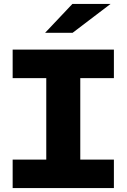

<svg xmlns="http://www.w3.org/2000/svg" viewBox="-20 -951 640 971"><path d="M44 0V-144H214V-556H44V-700H556V-556H386V-144H556V0ZM208 -785 346 -931H539L347 -785Z"/></svg>

Font: Red Hat Mono VF Light
Style: Regular
Weight: 300
Monospace: yes
Designer: Pentagram, MCKL
Foundry: Pentagram, MCKL
Version: Version 1.023